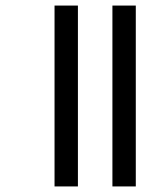

<svg xmlns="http://www.w3.org/2000/svg" viewBox="-20 -670 596 690"><path d="M176 0V-650H260V0ZM384 0V-650H468V0Z"/></svg>

Font: Kurale
Style: Regular
Weight: 400
Designer: Eduardo Rodriguez Tunni
Foundry: Eduardo Rodriguez Tunni
Version: Version 2.000